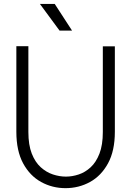

<svg xmlns="http://www.w3.org/2000/svg" viewBox="-20 -968 682 998"><path d="M320.5 10Q252 10 193.8 -22Q135.5 -54 100.2 -119Q65 -184 65 -283V-728H127.5V-282Q127.5 -214.5 145.2 -169.5Q163 -124.5 192 -98.5Q221 -72.5 255.2 -61.2Q289.5 -50 322.5 -50Q355.5 -50 389.2 -61.2Q423 -72.5 451.2 -98.5Q479.5 -124.5 497 -169.5Q514.5 -214.5 514.5 -282V-727H577V-283Q577 -184 541.5 -119Q506 -54 447.8 -22Q389.5 10 320.5 10ZM289.5 -809 187.5 -947.5H264.5L354.5 -809Z"/></svg>

Font: Spline Sans Light
Style: Regular
Weight: 300
Designer: Eben Sorkin, Mirko Velimirovic
Foundry: Sorkin Type
Version: Version 1.000; ttfautohint (v1.8.3)